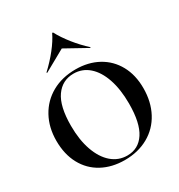

<svg xmlns="http://www.w3.org/2000/svg" viewBox="-180 -867 930 1000"><g transform="rotate(-30 285.0 -366.5)"><path d="M20 -250Q20 -330 54 -392Q88 -454 149.5 -488.5Q211 -523 292 -523Q368 -523 426.5 -491Q485 -459 517.5 -400Q550 -341 550 -262Q550 -180 516.5 -117Q483 -54 421.5 -19.5Q360 15 280 15Q203 15 144 -17Q85 -49 52.5 -109Q20 -169 20 -250ZM303 1Q370 1 407.5 -56Q445 -113 445 -230Q445 -315 423.5 -378Q402 -441 363 -475Q324 -509 272 -509Q204 -509 164.5 -453Q125 -397 125 -280Q125 -195 147.5 -131.5Q170 -68 210 -33.5Q250 1 303 1ZM156 -581 153 -584Q196 -624 230 -667Q264 -710 282 -748H287Q308 -708 343 -664Q378 -620 418 -584L415 -581L285 -653Z"/></g></svg>

Font: Nyght Serif
Style: Regular
Weight: 400
Designer: Maksym Kobuzan
Version: Version 0.410